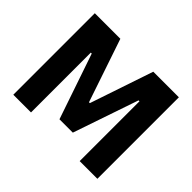

<svg xmlns="http://www.w3.org/2000/svg" viewBox="-149 -933 1166 1166"><g transform="rotate(45 434.5 -350.0)"><path d="M73.6 0H225.6V-513.6H233.6L377.2 -92.8H492L635.6 -513.6H643.6V0H795.6V-700H575.8L438.4 -292.8H430.8L293 -700H73.6Z"/></g></svg>

Font: Fixel Variable
Style: Regular
Weight: 100
Width: 3
Designer: AlfaBravo + MacPaw
Foundry: Kyrylo Tkachov, Marchela Mozhyna, Serhii Makarenko, Maria Weinstein, Zakhar Kryvoshyya
Version: Version 1.211